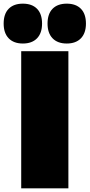

<svg xmlns="http://www.w3.org/2000/svg" viewBox="-56 -1030 490 1050"><path d="M69 -792Q19 -792 -8.5 -820.5Q-36 -849 -36 -901Q-36 -954 -8.5 -982Q19 -1010 69 -1010Q119 -1010 146.5 -982Q174 -954 174 -901Q174 -849 146.5 -820.5Q119 -792 69 -792ZM309 -792Q259 -792 231.5 -820.5Q204 -849 204 -901Q204 -954 231.5 -982Q259 -1010 309 -1010Q359 -1010 386.5 -982Q414 -954 414 -901Q414 -849 386.5 -820.5Q359 -792 309 -792ZM60 -750H318V0H60Z"/></svg>

Font: Bounded
Style: Regular
Weight: 900
Designer: Vlad Churkin
Version: Version 1.0